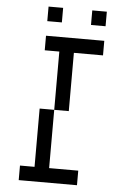

<svg xmlns="http://www.w3.org/2000/svg" viewBox="-61 -966 660 1010"><g transform="rotate(5 269.0 -461.5)"><path d="M153.8 -846.2V-923.1H230.8V-846.2ZM384.6 -846.2V-923.1H461.5V-846.2ZM76.9 0V-76.9H153.8V-384.6H230.8V-76.9H384.6V0ZM230.8 -384.6V-692.3H153.8V-769.2H461.5V-692.3H307.7V-384.6Z"/></g></svg>

Font: Mintsoda - Lime Green 13x16
Style: Regular
Weight: 400
Designer: Mintsoda-15
Version: Version 1.0